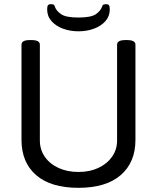

<svg xmlns="http://www.w3.org/2000/svg" viewBox="-20 -894 752 920"><path d="M356 6Q223 6 153 -55Q83 -116 83 -224V-680Q83 -702 123 -702H131Q171 -702 171 -680V-221Q171 -177 195 -142.5Q219 -108 261 -89Q303 -70 356 -70Q410 -70 451.5 -89.5Q493 -109 517 -143Q541 -177 541 -221V-680Q541 -702 581 -702H589Q629 -702 629 -680V-224Q629 -116 558.5 -55Q488 6 356 6ZM356 -744Q316 -744 282 -756.5Q248 -769 227 -792.5Q206 -816 206 -849Q206 -864 210 -869Q214 -874 224 -874Q232 -874 236.5 -872Q241 -870 243 -862Q249 -843 272 -826.5Q295 -810 356 -810Q417 -810 440 -826.5Q463 -843 469 -862Q471 -870 476 -872Q481 -874 488 -874Q498 -874 502 -869Q506 -864 506 -849Q506 -816 485 -792.5Q464 -769 430 -756.5Q396 -744 356 -744Z"/></svg>

Font: Asap
Style: Regular
Weight: 400
Designer: Pablo Cosgaya
Foundry: Omnibus-Type
Version: Version 3.001